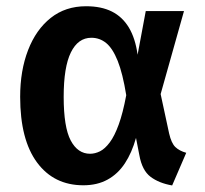

<svg xmlns="http://www.w3.org/2000/svg" viewBox="-20 -564 640 600"><path d="M249 -544.5Q296.5 -544.5 329.5 -528Q362.5 -511.5 382.8 -477.8Q403 -444 410 -393L435.5 -529.5H555L482 -270L508.5 -147Q515.5 -116.5 528 -104.5Q540.5 -92.5 562 -86.5L518 15.5Q477 8.5 450.5 -11.5Q424 -31.5 415.5 -79L405 -133Q392 -86.5 370.2 -53.5Q348.5 -20.5 316.2 -2.8Q284 15 240.5 15Q148.5 15 95.8 -56.2Q43 -127.5 43 -261.5Q43 -343.5 67.8 -407.5Q92.5 -471.5 138.5 -508Q184.5 -544.5 249 -544.5ZM265.5 -446Q224 -446 201.5 -400.2Q179 -354.5 179 -261.5Q179 -166.5 201 -125Q223 -83.5 261.5 -83.5Q277 -83.5 292.5 -91.2Q308 -99 323 -119Q338 -139 351 -174.8Q364 -210.5 374.5 -266.5Q363.5 -334.5 347.8 -373.8Q332 -413 311.8 -429.5Q291.5 -446 265.5 -446Z"/></svg>

Font: Fira Code Light SemiBold
Style: Regular
Weight: 600
Monospace: yes
Version: Version 5.002